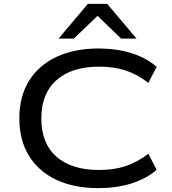

<svg xmlns="http://www.w3.org/2000/svg" viewBox="-20 -965 891 994"><path d="M489 9Q364 9 272 -34Q180 -77 130 -158.5Q80 -240 80 -352Q80 -465 130 -546Q180 -627 272.5 -670.5Q365 -714 490 -714Q583 -714 660 -690Q737 -666 791 -619L748 -536Q691 -580 630.5 -600Q570 -620 493 -620Q352 -620 273 -550.5Q194 -481 194 -352Q194 -222 272.5 -153.5Q351 -85 493 -85Q570 -85 630.5 -105Q691 -125 748 -169L791 -86Q737 -39 659.5 -15Q582 9 489 9ZM283 -765 435 -945H535L687 -765H607L485 -883L362 -765Z"/></svg>

Font: Nunito Sans 10pt Expanded Medium
Style: Regular
Weight: 500
Width: 7
Designer: Vernon Adams
Foundry: Vernon Adams
Version: Version 3.101;gftools[0.9.27]